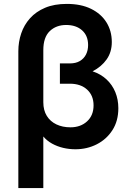

<svg xmlns="http://www.w3.org/2000/svg" viewBox="-20 -754 658 984"><path d="M74 210V-491.5Q74 -539.5 88.8 -583Q103.5 -626.5 134 -660.5Q164.5 -694.5 211.2 -714.2Q258 -734 322.5 -734Q395 -734 446.5 -708.8Q498 -683.5 525.5 -639.5Q553 -595.5 553 -538.5Q553 -487 526.5 -449.5Q500 -412 454.5 -388.5Q496.5 -374.5 526 -347Q555.5 -319.5 571 -281.8Q586.5 -244 586.5 -199.5Q586.5 -134 556.2 -87Q526 -40 476 -14.5Q426 11 366.5 11Q334.5 11 303.8 3.8Q273 -3.5 246.8 -18Q220.5 -32.5 202 -54.5V210ZM341 -101.5Q393 -101.5 426.2 -132Q459.5 -162.5 459.5 -214Q459.5 -264.5 426.5 -294.8Q393.5 -325 338 -325H287V-429H338Q368.5 -429 389.2 -441.2Q410 -453.5 420.8 -474.8Q431.5 -496 431.5 -523Q431.5 -571 400.8 -598.5Q370 -626 319 -626Q268 -626 235 -594.5Q202 -563 202 -497V-230Q202 -189 219.8 -160.2Q237.5 -131.5 269 -116.5Q300.5 -101.5 341 -101.5Z"/></svg>

Font: Geologica Thin Roman Medium
Style: Regular
Weight: 500
Version: Version 1.010;gftools[0.9.28]